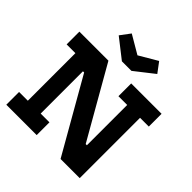

<svg xmlns="http://www.w3.org/2000/svg" viewBox="-259 -1216 1410 1410"><g transform="rotate(45 446.0 -511.0)"><path d="M589 0 155 -759H327L761 0ZM25.5 -626.5V-759H326.5L299.5 -571.5H250V-132.5H341V0H25.5V-132.5H116.5V-626.5ZM563.5 -626.5V-759H879V-626.5H788V0H645L594.5 -208H654.5V-626.5ZM499.5 -825.5 650 -943.5 592 -1021 450 -937.5 307 -1021.5 249 -944 400.5 -825.5Z"/></g></svg>

Font: Hepta Slab
Style: Bold
Weight: 700
Designer: Michael LaGattuta
Foundry: Michael LaGattuta
Version: Version 1.100